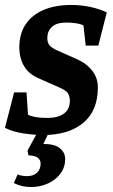

<svg xmlns="http://www.w3.org/2000/svg" viewBox="-25 -535 456 775"><path d="M149 10Q113 10 70 3.5Q27 -3 -5 -19L32 -162H82L88 -72Q99 -66 118 -62.5Q137 -59 166 -59Q209 -59 233 -76.5Q257 -94 257 -129Q257 -144 250 -157Q243 -170 212 -183L133 -218Q92 -235 72.5 -267.5Q53 -300 53 -344Q53 -398 78 -436Q103 -474 150 -494.5Q197 -515 264 -515Q300 -515 337 -507.5Q374 -500 406 -485L372 -351H321L312 -432Q302 -438 282.5 -441Q263 -444 244 -444Q203 -444 184.5 -426.5Q166 -409 166 -382Q166 -363 174.5 -352.5Q183 -342 205 -332L288 -295Q324 -279 347 -250Q370 -221 370 -182Q370 -88 311 -39Q252 10 149 10ZM100 220Q63 220 31 204L46 169Q56 173 65.5 174.5Q75 176 84 176Q109 176 124 162.5Q139 149 139 125Q139 112 128.5 102.5Q118 93 90 92L86 73L129 -6H175L150 46Q196 46 217 63.5Q238 81 238 107Q238 141 218.5 166.5Q199 192 167.5 206Q136 220 100 220Z"/></svg>

Font: Manuale
Style: Bold Italic
Weight: 700
Italic angle: -11°
Version: Version 1.002